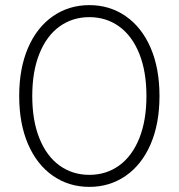

<svg xmlns="http://www.w3.org/2000/svg" viewBox="-20 -725 698 750"><path d="M329 5Q249 5 186.5 -38.5Q124 -82 89.5 -162Q55 -242 55 -350Q55 -458 89.5 -538Q124 -618 186.5 -661.5Q249 -705 329 -705Q409 -705 471.5 -661.5Q534 -618 568.5 -538Q603 -458 603 -350Q603 -242 568.5 -162Q534 -82 471.5 -38.5Q409 5 329 5ZM329 -42Q395 -42 445.5 -78.5Q496 -115 524 -184.5Q552 -254 552 -350Q552 -446 524 -515.5Q496 -585 445.5 -621.5Q395 -658 329 -658Q263 -658 212.5 -621.5Q162 -585 134 -515.5Q106 -446 106 -350Q106 -254 134 -184.5Q162 -115 212.5 -78.5Q263 -42 329 -42Z"/></svg>

Font: Hilab Light
Style: Regular
Weight: 300
Designer: Cristianderson Lima
Foundry: Cristianderson
Version: Version 1.0